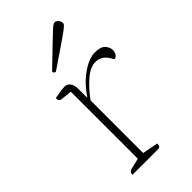

<svg xmlns="http://www.w3.org/2000/svg" viewBox="-210 -725 784 784"><g transform="rotate(-45 182.0 -332.5)"><path d="M60 0Q60 -16 76 -20L122 -31V-418L74 -423Q60 -424 60 -443Q89 -448 100.5 -449.5Q112 -451 119 -451Q133 -451 142.5 -439Q152 -427 152 -404V-355H154Q185 -402 227.5 -432Q270 -462 306 -462Q338 -462 351 -447.5Q364 -433 364 -417Q364 -405 358 -395.5Q352 -386 342 -386Q326 -415 311 -424Q296 -433 279 -433Q249 -433 216 -404.5Q183 -376 154 -336V-32L222 -19Q222 -9 219 -4.5Q216 0 205 0ZM137 -519Q126 -519 126 -530Q177 -579 205.5 -606.5Q234 -634 247.5 -646.5Q261 -659 266.5 -662Q272 -665 276 -665Q284 -665 291 -657Q298 -649 298 -639Q298 -635 294.5 -630.5Q291 -626 276.5 -615Q262 -604 229 -581.5Q196 -559 137 -519Z"/></g></svg>

Font: Petrona Thin
Style: Regular
Weight: 100
Designer: Ringo R. Seeber
Foundry: Ringo R. Seeber
Version: Version 2.001; ttfautohint (v1.8.3)